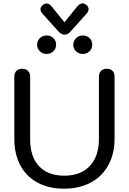

<svg xmlns="http://www.w3.org/2000/svg" viewBox="-20 -1123 775 1153"><path d="M66 -290V-663Q66 -685 78.5 -697.5Q91 -710 113 -710Q135 -710 148 -697.5Q161 -685 161 -663V-287Q161 -182 214.5 -125Q268 -68 366 -68Q464 -68 519 -126Q574 -184 574 -287V-663Q574 -685 587 -697.5Q600 -710 622 -710Q644 -710 656 -697.5Q668 -685 668 -663V-290Q668 -200 631 -132Q594 -64 525.5 -27Q457 10 364 10Q273 10 206 -26Q139 -62 102.5 -129.5Q66 -197 66 -290ZM333 -932 234 -1042Q223 -1055 223 -1067Q223 -1083 239 -1094Q248 -1102 260 -1102Q277 -1102 292 -1082L367 -989L442 -1082Q459 -1103 476 -1103Q486 -1103 498 -1094Q512 -1083 512 -1068Q512 -1055 501 -1042L403 -933Q389 -915 367 -915Q350 -915 333 -932ZM203 -854Q203 -878 219.5 -894Q236 -910 260 -910Q285 -910 301 -894Q317 -878 317 -854Q317 -831 300.5 -815Q284 -799 260 -799Q236 -799 219.5 -815Q203 -831 203 -854ZM420 -854Q420 -877 436.5 -893.5Q453 -910 477 -910Q502 -910 518 -894Q534 -878 534 -854Q534 -831 517.5 -815Q501 -799 477 -799Q453 -799 436.5 -815Q420 -831 420 -854Z"/></svg>

Font: Kodchasan Medium
Style: Regular
Weight: 500
Designer: Katatrad Aksorn Co.,Ltd.
Foundry: Cadson Demak Co.,Ltd.
Version: Version 1.000; ttfautohint (v1.6)